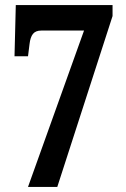

<svg xmlns="http://www.w3.org/2000/svg" viewBox="-20 -734 496 754"><path d="M90 0 310 -614H142Q120 -614 109.5 -601Q99 -588 96 -561L90 -513H37L42 -714H422V-671L205 0Z"/></svg>

Font: Noto Serif ExtraCondensed
Style: Bold
Weight: 700
Width: 2
Designer: Monotype Design Team
Foundry: Monotype Imaging Inc.
Version: Version 2.014; ttfautohint (v1.8.4.7-5d5b)